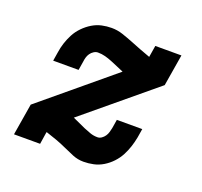

<svg xmlns="http://www.w3.org/2000/svg" viewBox="-99 -640 798 760"><g transform="rotate(20 300.0 -260.0)"><path d="M324 8Q300 8 278 -1Q256 -10 235.5 -19.5Q215 -29 193 -37Q171 -45 149 -52H147L139 0H29L51 -133L348 -380Q334 -386 320 -392Q306 -398 291.5 -404Q277 -410 262 -414Q247 -418 231 -418Q222 -418 213.5 -412.5Q205 -407 199.5 -399Q194 -391 191.5 -382Q189 -373 188 -364L182 -327H75L81 -364Q84 -385 90.5 -405Q97 -425 107 -444Q117 -463 133 -479.5Q149 -496 168 -507.5Q187 -519 207.5 -523.5Q228 -528 249 -528Q273 -528 295.5 -520.5Q318 -513 339.5 -504.5Q361 -496 382.5 -487.5Q404 -479 427 -471L435 -520H545L523 -387L229 -143Q243 -137 256.5 -130.5Q270 -124 284 -118Q298 -112 312.5 -107Q327 -102 343 -102Q352 -102 360 -107.5Q368 -113 373.5 -121Q379 -129 381.5 -138Q384 -147 386 -156L392 -193H499L493 -156Q489 -135 482.5 -115Q476 -95 466 -76Q456 -57 440.5 -40.5Q425 -24 406 -12.5Q387 -1 366 3.5Q345 8 324 8Z"/></g></svg>

Font: Iosevka Etoile Extrabold
Style: Italic
Weight: 800
Italic angle: -9°
Designer: Belleve Invis
Foundry: Belleve Invis
Version: Version 22.1.2; ttfautohint (v1.8.4)